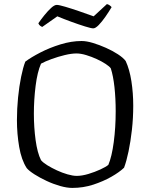

<svg xmlns="http://www.w3.org/2000/svg" viewBox="-20 -921 735 941"><path d="M334 0Q308 0 274.5 -9.5Q241 -19 208 -34.5Q175 -50 149 -66.5Q123 -83 111 -97Q85 -137 74 -201Q63 -265 63 -332Q63 -388 68.5 -443Q74 -498 83.5 -544.5Q93 -591 104 -619Q132 -640 177.5 -663.5Q223 -687 276.5 -703.5Q330 -720 380 -720Q404 -720 435.5 -710.5Q467 -701 499.5 -686.5Q532 -672 558 -655Q584 -638 596 -622Q615 -581 624 -523Q633 -465 633 -403Q633 -342 626.5 -284.5Q620 -227 610 -179Q600 -131 588 -99Q565 -77 525.5 -54.5Q486 -32 437 -16Q388 0 334 0ZM356 -59Q382 -59 413.5 -68.5Q445 -78 472 -90.5Q499 -103 511 -113Q528 -153 537.5 -224.5Q547 -296 547 -376Q547 -439 541 -494Q535 -549 523 -586Q517 -595 498 -607.5Q479 -620 454 -631.5Q429 -643 402.5 -651Q376 -659 355 -659Q330 -659 297 -651Q264 -643 232.5 -631.5Q201 -620 181 -609Q163 -568 154.5 -500Q146 -432 146 -364Q146 -297 154.5 -234.5Q163 -172 181 -136Q191 -124 212 -111Q233 -98 259 -86Q285 -74 311 -66.5Q337 -59 356 -59ZM437 -782Q427 -782 396.5 -791.5Q366 -801 329 -814.5Q292 -828 261 -841L187 -789Q182 -791 176.5 -795Q171 -799 168 -807Q181 -826 198 -847Q215 -868 231 -882.5Q247 -897 258 -897Q269 -897 299.5 -888Q330 -879 368 -866Q406 -853 439 -841L504 -901Q512 -899 518 -894.5Q524 -890 527 -886Q514 -864 497 -839.5Q480 -815 464 -798.5Q448 -782 437 -782Z"/></svg>

Font: Texturina ExtraLight
Style: Regular
Weight: 200
Designer: Guillermo Torres Carreño
Foundry: Omnibus-Type
Version: Version 1.002; ttfautohint (v1.8.3)